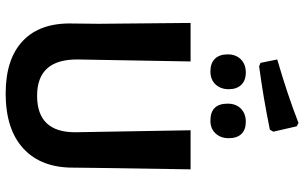

<svg xmlns="http://www.w3.org/2000/svg" viewBox="-218 -847 1074 678"><g transform="rotate(90 319.0 -508.0)"><path d="M414 -1025 426 -1019 445 -936 438 -924Q326 -901 214 -886L202 -891L190 -950Q317 -987 414 -1025ZM410 -839Q438 -839 453 -823.5Q468 -808 468 -779Q468 -750 451 -732Q434 -714 406 -714Q346 -714 346 -775Q346 -804 363.5 -821.5Q381 -839 410 -839ZM236 -839Q264 -839 279.5 -823Q295 -807 295 -779Q295 -750 278 -732Q261 -714 232 -714Q203 -714 187.5 -730Q172 -746 172 -775Q172 -804 189.5 -821.5Q207 -839 236 -839ZM578 -644 573 -317 572 -232Q573 -117 505 -54Q437 9 310 9Q188 9 124 -52Q60 -113 63 -227L64 -320L61 -644H197L190 -245Q189 -102 318 -102Q448 -102 447 -238L440 -644Z"/></g></svg>

Font: Alegreya Sans
Style: Bold
Weight: 700
Designer: Juan Pablo del Peral
Foundry: Huerta Tipografica
Version: Version 2.007